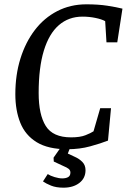

<svg xmlns="http://www.w3.org/2000/svg" viewBox="-20 -680 590 889"><path d="M292 11Q203 11 150 -21.5Q97 -54 74 -111.5Q51 -169 51 -244Q51 -333 74.5 -408.5Q98 -484 141 -540.5Q184 -597 245 -628.5Q306 -660 380 -660Q435 -660 477 -653.5Q519 -647 547 -640L523 -484H473L467 -582Q451 -591 422 -597Q393 -603 362 -603Q298 -603 252.5 -563.5Q207 -524 183 -445.5Q159 -367 159 -249Q159 -149 192 -96.5Q225 -44 309 -44Q351 -44 376 -54Q401 -64 413 -72L444 -179H494L480 -29Q447 -16 398 -2.5Q349 11 292 11ZM274 189Q240 189 216.5 179.5Q193 170 179 160L201 126Q213 134 233 140Q253 146 268 146Q285 146 295.5 140Q306 134 306 119Q306 108 297.5 101.5Q289 95 274 89L229 68L228 50L263 0H306L294 31L324 45Q347 55 361.5 70Q376 85 376 108Q376 145 347.5 167Q319 189 274 189Z"/></svg>

Font: Faustina Light Medium
Style: Italic
Weight: 500
Italic angle: -8°
Version: Version 1.200